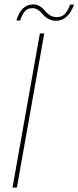

<svg xmlns="http://www.w3.org/2000/svg" viewBox="-20 -857 358 877"><path d="M37.1 0 162.1 -704.1H182.1L57.1 0ZM71.8 -763.2H55.2Q75.7 -836.9 132.8 -836.9Q149.4 -836.9 163.1 -827.9Q176.8 -818.8 185.1 -807.9Q193.4 -796.9 207.5 -787.8Q221.7 -778.8 238.8 -778.8Q264.6 -778.8 278.3 -795.2Q292 -811.5 299.8 -835.9H317.9Q306.6 -802.2 285.6 -782.2Q264.6 -762.2 236.8 -762.2Q216.3 -762.2 200.4 -771.2Q184.6 -780.3 176.3 -791Q168 -801.8 155.3 -810.8Q142.6 -819.8 127.9 -819.8Q115.2 -819.8 105.7 -814.9Q96.2 -810.1 89.6 -800.3Q83 -790.5 79.6 -783Q76.2 -775.4 71.8 -763.2Z"/></svg>

Font: SVN-Poppins Thin
Style: Italic
Weight: 100
Italic angle: -10°
Designer: Ninad Kale (Devanagari), Jonny Pinhorn (Latin)
Foundry: Indian Type Foundry
Version: Version 3.002 2017